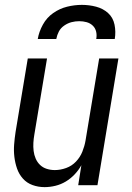

<svg xmlns="http://www.w3.org/2000/svg" viewBox="-20 -760 540 788"><path d="M163 8Q137 8 113.5 -0.5Q90 -9 74 -27Q58 -45 50 -68Q42 -91 39 -116Q36 -141 38 -167Q40 -193 44 -219L94 -520H173L121 -208Q118 -191 117 -174Q116 -157 118 -140.5Q120 -124 126.5 -109Q133 -94 144.5 -83Q156 -72 172 -67Q188 -62 205 -62Q228 -62 251.5 -70.5Q275 -79 292 -97Q309 -115 318 -137.5Q327 -160 331 -183L387 -520H466L380 0H301L314 -82Q303 -62 286.5 -44.5Q270 -27 250 -15Q230 -3 207.5 2.5Q185 8 163 8ZM135 -600Q140 -630 156 -659Q172 -688 198.5 -706.5Q225 -725 255.5 -732.5Q286 -740 316 -740Q346 -740 374.5 -732.5Q403 -725 423.5 -706.5Q444 -688 450 -659Q456 -630 451 -600H375Q378 -616 374.5 -630.5Q371 -645 360.5 -655Q350 -665 335.5 -669Q321 -673 305 -673Q289 -673 273.5 -669Q258 -665 243.5 -655Q229 -645 221.5 -630.5Q214 -616 211 -600Z"/></svg>

Font: Iosevka Algr
Style: Italic
Weight: 400
Italic angle: -9°
Monospace: yes
Designer: Belleve Invis
Foundry: Belleve Invis
Version: Version 26.0.2; ttfautohint (v1.8.3)